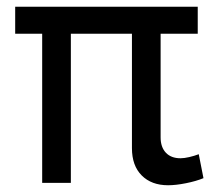

<svg xmlns="http://www.w3.org/2000/svg" viewBox="-20 -542 649 569"><path d="M190 -442V0H105V-442H25V-522H566V-442H456V-135Q456 -106 471.5 -89.5Q487 -73 515 -73Q526 -73 541 -76.5Q556 -80 569 -85L583 -14Q561 -5 531 1Q501 7 478 7Q429 7 400 -22Q371 -51 371 -103V-442Z"/></svg>

Font: Raleway Medium Alt1
Style: Regular
Weight: 500
Designer: Matt McInerney, Pablo Impallari, Rodrigo Fuenzalida
Foundry: Matt McInerney, Pablo Impallari, Rodrigo Fuenzalida
Version: Version 3.000g; ttfautohint (v1.5) -l 8 -r 28 -G 28 -x 14 -D